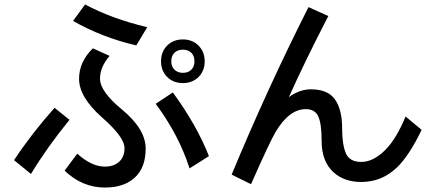

<svg xmlns="http://www.w3.org/2000/svg" viewBox="-20 -726 1964 862"><path d="M308 -632 362 -706Q484 -641 641 -604L592 -522Q438 -558 308 -632ZM801 -353Q758 -353 730.5 -380.5Q703 -408 703 -451Q703 -494 730.5 -521.5Q758 -549 801 -549Q844 -549 871.5 -521Q899 -493 899 -451Q899 -408 871.5 -380.5Q844 -353 801 -353ZM451 22Q491 22 515 0Q539 -22 539 -60Q539 -86 514 -120Q489 -154 438 -199Q335 -290 335 -372Q335 -449 397 -509L472 -475Q429 -425 429 -373Q429 -315 528 -234Q634 -146 634 -59Q634 26 585.5 71Q537 116 451 116Q349 116 270 40L327 -36Q391 22 451 22ZM853 -451Q853 -475 839 -489Q825 -503 801 -503Q777 -503 763 -489Q749 -475 749 -451Q749 -427 763.5 -413Q778 -399 801 -399Q825 -399 839 -413Q853 -427 853 -451ZM679 -260 756 -311Q864 -163 918 -25L831 30Q783 -120 679 -260ZM119 55 43 -7Q124 -129 225 -242L292 -188Q193 -67 119 55Z M1762 26Q1694 91 1602 91Q1527 91 1479 49Q1424 0 1424 -92Q1424 -173 1408 -205Q1393 -236 1353 -236Q1278 -236 1217 -133Q1189 -85 1107 101L1020 58Q1180 -328 1365 -694L1454 -654Q1347 -447 1277 -290Q1325 -325 1376 -325Q1452 -325 1484 -279.5Q1516 -234 1516 -150Q1516 -78 1532.5 -38.5Q1549 1 1602 1Q1656 1 1710 -53Q1759 -102 1801 -203L1873 -143Q1817 -27 1762 26Z"/></svg>

Font: Gmarket Sans TTF Medium
Style: Regular
Weight: 500
Designer: Creative Director : Sungho Lee; Art Director : Kiwoong Choi; Project Manager : Sori Yang, Jongwook Yoon; Font Designer :
Foundry: Sandoll Inc.
Version: Version 1.000;hotconv 1.0.109;makeotfexe 2.5.65596